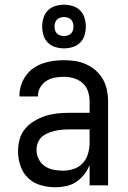

<svg xmlns="http://www.w3.org/2000/svg" viewBox="-20 -782 540 810"><path d="M214 8Q183 8 152.5 -0.5Q122 -9 99.5 -30Q77 -51 66.5 -81.5Q56 -112 56 -143Q56 -168 62.5 -193Q69 -218 85 -237.5Q101 -257 123 -270.5Q145 -284 169 -292Q193 -300 218 -303Q243 -306 269 -306H358V-355Q358 -376 351 -397Q344 -418 328 -432Q312 -446 291 -452Q270 -458 249 -458Q230 -458 211 -454.5Q192 -451 175.5 -440.5Q159 -430 149.5 -413Q140 -396 140 -377V-375H62V-378Q62 -401 69 -422.5Q76 -444 89 -462.5Q102 -481 120.5 -494Q139 -507 160.5 -514.5Q182 -522 204 -525Q226 -528 249 -528Q273 -528 297 -524.5Q321 -521 343 -511Q365 -501 383.5 -485Q402 -469 414 -448Q426 -427 431 -403Q436 -379 436 -355V0H358V-86Q350 -65 335.5 -46.5Q321 -28 302 -15Q283 -2 260 3Q237 8 214 8ZM246 -62Q269 -62 291.5 -69.5Q314 -77 329.5 -94Q345 -111 351.5 -134Q358 -157 358 -180V-236H269Q254 -236 239 -234.5Q224 -233 209.5 -229.5Q195 -226 181 -220Q167 -214 156 -204Q145 -194 139.5 -179.5Q134 -165 134 -150Q134 -130 143 -111.5Q152 -93 168.5 -81.5Q185 -70 205 -66Q225 -62 246 -62ZM250 -578Q231 -578 213 -583.5Q195 -589 182 -602Q169 -615 163.5 -633Q158 -651 158 -670Q158 -689 163.5 -707Q169 -725 182 -738Q195 -751 213 -756.5Q231 -762 250 -762Q269 -762 287 -756.5Q305 -751 318 -738Q331 -725 336.5 -707Q342 -689 342 -670Q342 -651 336.5 -633Q331 -615 318 -602Q305 -589 287 -583.5Q269 -578 250 -578ZM250 -630Q258 -630 266 -632.5Q274 -635 279.5 -640.5Q285 -646 287.5 -654Q290 -662 290 -670Q290 -678 287.5 -686Q285 -694 279.5 -699.5Q274 -705 266 -707.5Q258 -710 250 -710Q242 -710 234 -707.5Q226 -705 220.5 -699.5Q215 -694 212.5 -686Q210 -678 210 -670Q210 -662 212.5 -654Q215 -646 220.5 -640.5Q226 -635 234 -632.5Q242 -630 250 -630Z"/></svg>

Font: Iosevka Fixed
Style: Regular
Weight: 400
Monospace: yes
Designer: Belleve Invis
Foundry: Belleve Invis
Version: Version 33.2.4